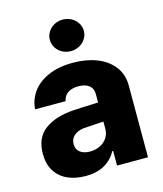

<svg xmlns="http://www.w3.org/2000/svg" viewBox="-113 -836 791 931"><g transform="rotate(-15 282.0 -371.0)"><path d="M224.6 -313.5Q268.6 -316.4 332 -318.4Q339.8 -319.3 351.6 -319.3V-362.3Q351.6 -390.1 332.5 -405Q313.5 -419.9 279.3 -419.9Q246.1 -419.9 226.1 -406.2Q206.1 -392.6 201.2 -366.2H47.9Q51.3 -414.1 79.3 -452.9Q107.4 -491.7 159.4 -514.4Q211.4 -537.1 283.2 -537.1Q349.6 -537.1 402.6 -516.4Q455.6 -495.6 486.1 -455.8Q516.6 -416 516.6 -360.4V0H361.3V-74.2H357.4Q335 -33.2 296.4 -11.7Q257.8 9.8 203.1 9.8Q151.4 9.8 112.1 -7.8Q72.8 -25.4 50.5 -60.8Q28.3 -96.2 28.3 -147.5Q28.3 -229.5 82.5 -268.6Q136.7 -307.6 224.6 -313.5ZM252.9 -99.6Q280.8 -99.6 303.7 -110.8Q326.7 -122.1 339.8 -142.3Q353 -162.6 352.5 -188.5V-222.7H342.8L252 -216.8Q220.7 -212.9 202.6 -196.5Q184.6 -180.2 184.6 -154.3Q184.6 -127.9 203.4 -113.8Q222.2 -99.6 252.9 -99.6ZM204.1 -672.9Q204.1 -694.3 215.6 -712.6Q227.1 -731 246.6 -741.5Q266.1 -752 289.1 -752Q312 -752 331.8 -741.5Q351.6 -731 363.3 -712.6Q375 -694.3 375 -672.9Q375 -651.4 363.3 -633.1Q351.6 -614.7 331.8 -604.2Q312 -593.8 289.1 -593.8Q266.1 -593.8 246.6 -604.2Q227.1 -614.7 215.6 -633.1Q204.1 -651.4 204.1 -672.9Z"/></g></svg>

Font: Pretendard JP ExtraBold
Style: Regular
Weight: 800
Designer: Base glyphs from Inter by Rasmus Andersson; Hangeul glyphs from Noto Sans CJK(Source Han Sans) by Jang Soo-young and Kan
Foundry: Kil Hyung-jin
Version: Version 1.309